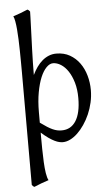

<svg xmlns="http://www.w3.org/2000/svg" viewBox="-63 -762 604 1046"><g transform="rotate(-5 239.0 -238.5)"><path d="M141.6 -101.6Q163.1 -85.9 179 -75.9Q194.8 -65.9 208 -60.1Q221.2 -54.2 232.7 -51.8Q244.1 -49.3 256.8 -49.3Q307.6 -49.3 335 -92.5Q362.3 -135.7 362.3 -217.3Q362.3 -264.2 351.6 -301.3Q340.8 -338.4 323.5 -364.5Q306.2 -390.6 284.4 -404.3Q262.7 -418 241.2 -418Q223.1 -418 205.3 -400.1Q187.5 -382.3 173.3 -348.9Q159.2 -315.4 150.4 -267.3Q141.6 -219.2 141.6 -159.2ZM434.1 -255.4Q434.1 -220.2 426.5 -186.8Q418.9 -153.3 405.8 -123.3Q392.6 -93.3 375.2 -67.9Q357.9 -42.5 338.4 -23.9Q318.8 -5.4 298.1 4.9Q277.3 15.1 257.8 15.1Q249 15.1 238 12.7Q227.1 10.3 212.9 3.4Q198.7 -3.4 181.2 -15.6Q163.6 -27.8 141.6 -47.4V-34.7Q141.6 2.4 142.1 41Q142.6 79.6 144.3 113.8Q146 147.9 150.1 174.6Q154.3 201.2 161.6 214.4Q139.2 221.7 120.8 228.5Q102.5 235.4 82 244.1Q76.7 241.7 74.5 239.3Q72.3 236.8 68.4 232.4V-153.8Q68.4 -155.8 68.8 -156.7H68.4V-388.7Q68.4 -413.1 68.1 -442.9Q67.9 -472.7 67.4 -503.2Q66.9 -533.7 65.7 -563.7Q64.5 -593.8 62.3 -619.1Q60.1 -644.5 56.6 -663.6Q53.2 -682.6 48.3 -691.4Q70.8 -698.7 89.1 -705.6Q107.4 -712.4 127.9 -721.2Q133.3 -718.8 135.5 -716.3Q137.7 -713.9 141.6 -709.5Q141.6 -699.7 140.9 -679.2Q140.1 -658.7 139.2 -630.6Q138.2 -602.5 137 -569.1Q135.7 -535.6 134.5 -500.5Q133.3 -465.3 132.6 -429.9Q131.8 -394.5 131.8 -363.3Q143.1 -386.7 156.7 -406Q170.4 -425.3 186.8 -439.2Q203.1 -453.1 222.2 -460.9Q241.2 -468.8 263.7 -468.8Q305.7 -468.8 337.4 -450.7Q369.1 -432.6 390.6 -402.8Q412.1 -373 423.1 -334.5Q434.1 -295.9 434.1 -255.4Z"/></g></svg>

Font: Noto Serif Devanagari
Style: Bold
Weight: 700
Designer: Monotype Design Team
Foundry: Monotype Imaging Inc.
Version: Version 1.01